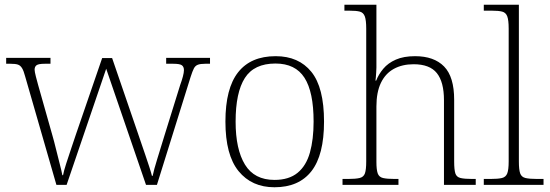

<svg xmlns="http://www.w3.org/2000/svg" viewBox="-20 -780 2321 810"><path d="M86 -458Q80 -481 73 -492.5Q66 -504 55.5 -507.5Q45 -511 24 -511H6V-536H193V-511H169Q143 -511 134.5 -505Q126 -499 126 -486Q126 -478 131.5 -456.5Q137 -435 141 -421L201 -209Q208 -185 216 -152Q224 -119 232 -88.5Q240 -58 243 -41H246Q249 -58 259 -89Q269 -120 280.5 -154Q292 -188 300 -212L411 -535H453L559 -226Q565 -208 574 -182Q583 -156 592.5 -128Q602 -100 610 -75.5Q618 -51 621 -38H624Q629 -63 643 -108Q657 -153 675 -212L740 -421Q747 -440 751.5 -457Q756 -474 756 -484Q756 -498 747.5 -504.5Q739 -511 711 -511H681V-536H866V-511H846Q826 -511 815 -507Q804 -503 798 -491.5Q792 -480 784 -455L642 0H596L428 -490L261 0H218Z M1138 10Q1042 10 986.5 -58Q931 -126 931 -267Q931 -407 984.5 -475Q1038 -543 1143 -543Q1240 -543 1293.5 -477Q1347 -411 1347 -267Q1347 -126 1294 -58Q1241 10 1138 10ZM1138 -21Q1199 -21 1235.5 -51Q1272 -81 1287.5 -136.5Q1303 -192 1303 -267Q1303 -392 1264.5 -452Q1226 -512 1142 -512Q1052 -512 1013 -451Q974 -390 974 -267Q974 -150 1013.5 -85.5Q1053 -21 1138 -21Z M1425 0V-25H1447Q1480 -25 1497 -29Q1514 -33 1519.5 -48.5Q1525 -64 1525 -99V-659Q1525 -695 1519 -711Q1513 -727 1498 -731Q1483 -735 1454 -735H1433V-760H1568V-495Q1568 -485 1567 -473.5Q1566 -462 1565.5 -453Q1565 -444 1564 -440H1567Q1577 -466 1597 -490Q1617 -514 1650 -528.5Q1683 -543 1731 -543Q1811 -543 1853.5 -499.5Q1896 -456 1896 -359V-99Q1896 -64 1901 -48.5Q1906 -33 1923 -29Q1940 -25 1973 -25H1987V0H1853V-357Q1853 -434 1823 -471.5Q1793 -509 1725 -509Q1677 -509 1641.5 -489.5Q1606 -470 1587 -430.5Q1568 -391 1568 -331V-97Q1568 -64 1573.5 -48.5Q1579 -33 1596 -29Q1613 -25 1646 -25H1661V0Z M2021 0V-25H2048Q2081 -25 2097.5 -29Q2114 -33 2120 -48.5Q2126 -64 2126 -99V-659Q2126 -695 2120 -711Q2114 -727 2098.5 -731Q2083 -735 2055 -735H2021V-760H2169V-99Q2169 -64 2174.5 -48.5Q2180 -33 2197 -29Q2214 -25 2247 -25H2273V0Z"/></svg>

Font: Noto Rashi Hebrew ExtraLight
Style: Regular
Weight: 250
Version: Version 1.006